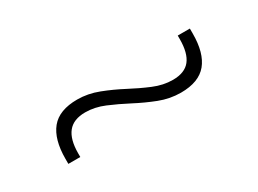

<svg xmlns="http://www.w3.org/2000/svg" viewBox="-23 -512 581 432"><g transform="rotate(-30 267.5 -295.5)"><path d="M373 -244Q344.5 -244 317.5 -254.5Q290.5 -265 264.2 -278.8Q238 -292.5 213 -303Q188 -313.5 163.5 -313.5Q133 -313.5 118.5 -295.5Q104 -277.5 104 -241.5V-232H73V-245Q73 -295.5 94.2 -321.5Q115.5 -347.5 162.5 -347.5Q190 -347.5 217.2 -337Q244.5 -326.5 270.5 -312.8Q296.5 -299 321.8 -288.5Q347 -278 371.5 -278Q402.5 -278 416.5 -295.8Q430.5 -313.5 430.5 -350V-359H462V-346Q462 -295.5 440.8 -269.8Q419.5 -244 373 -244Z"/></g></svg>

Font: Anek Bangla ExtraLight
Style: Regular
Weight: 250
Designer: Sulekha Rajkumar (Bangla), Yesha Goshar (Latin)
Foundry: Ek Type
Version: Version 1.003